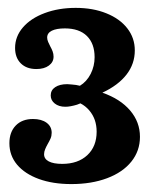

<svg xmlns="http://www.w3.org/2000/svg" viewBox="-20 -715 395 480"><path d="M3.5 -356.8Q3.5 -384.9 19.4 -401.2Q35.2 -417.5 62.5 -417.5Q83.6 -417.5 96.4 -408.2Q109.2 -398.8 109.2 -383.1Q109.2 -375.3 106.4 -368.8Q103.5 -362.2 98.9 -354.3Q95.6 -348.5 92.9 -342Q90.2 -335.6 90.2 -329.4Q90.2 -317.7 101.9 -311.5Q113.7 -305.3 135.5 -305.3Q174.9 -305.3 198.3 -327.1Q221.6 -348.9 221.6 -385.8Q221.6 -401.4 217 -414.9Q212.3 -428.3 203 -439.2Q193.7 -450.1 181 -456.6Q176.2 -455 172.6 -453.3Q164.6 -450.9 157.1 -449.5Q149.6 -448.1 143.4 -448.1Q127 -448.1 116.9 -456.2Q106.8 -464.2 106.8 -476.4Q106.8 -489.7 118 -497.1Q129.2 -504.6 148 -504.6Q154.5 -504.2 159 -503.8Q163.6 -503.4 170.1 -502.6Q175.4 -501.8 179.8 -500.6Q196.8 -510.9 206.7 -530.3Q216.5 -549.8 216.5 -572Q216.5 -606 197.3 -625Q178 -644 142.2 -644Q121.2 -644 109.5 -638.2Q97.9 -632.4 97.9 -621.1Q97.9 -616.1 100.4 -610.1Q102.9 -604.2 105.8 -598.8Q109.1 -593 111.5 -586.7Q113.9 -580.3 113.9 -573.4Q113.9 -559.7 102.2 -551.1Q90.4 -542.4 71 -542.4Q46.3 -542.4 32 -556.6Q17.7 -570.8 17.7 -595.2Q17.7 -623.7 37.4 -646.6Q57.1 -669.4 91.8 -682.3Q126.5 -695.3 169.4 -695.3Q212.5 -695.3 246 -681.7Q279.6 -668.2 298.3 -644.1Q317 -620.1 317 -589Q317 -555.4 296.4 -528.7Q275.7 -501.9 236 -483.3Q281 -467.5 305.4 -438.7Q329.9 -409.9 329.9 -373Q329.9 -337.8 308.4 -311Q286.9 -284.2 247.8 -269.5Q208.7 -254.8 158.4 -254.8Q112.1 -254.8 77 -267.6Q42 -280.4 22.7 -303.3Q3.5 -326.3 3.5 -356.8Z"/></svg>

Font: Playfair Micro SmCond SmLight
Style: Regular
Weight: 360
Width: 4
Designer: Claus Eggers Sørensen
Foundry: Claus Eggers Sørensen
Version: Version 2.100;Glyphs 3.2 (3219)